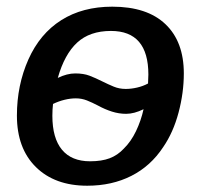

<svg xmlns="http://www.w3.org/2000/svg" viewBox="-20 -558 614 587"><path d="M542 -333.5Q542 -274.4 525.9 -213.9Q509.8 -153.3 479 -108.4Q440.9 -50.3 381.6 -20.3Q322.3 9.8 246.6 9.8Q147.5 9.8 89.6 -47.4Q31.7 -104.5 31.7 -204.6Q31.7 -297.4 66.9 -376.5Q102.1 -455.1 167.2 -496.3Q232.4 -537.6 323.2 -537.6Q429.7 -537.6 485.8 -484.1Q542 -430.7 542 -333.5ZM433.6 -330.1Q433.6 -463.4 319.3 -463.4Q254.4 -463.4 215.8 -427.7Q177.2 -392.1 156.7 -319.8Q185.1 -333.5 210 -333.5Q235.4 -333.5 253.4 -326.7Q271.5 -319.8 293.9 -308.6Q310.5 -300.3 327.6 -293.2Q344.7 -286.1 364.3 -286.1Q381.3 -286.1 399.2 -290.3Q417 -294.4 432.6 -302.7ZM211.9 -257.3Q195.3 -257.3 177.2 -252.9Q159.2 -248.5 142.1 -240.2Q141.1 -231.9 140.6 -222.9Q140.1 -213.9 140.1 -204.1Q140.1 -135.7 169.4 -100.3Q198.7 -64.9 255.4 -64.9Q291 -64.9 315.4 -74.2Q339.8 -83.5 358.4 -103.5Q380.4 -125 395.8 -157Q411.1 -189 418.9 -224.1Q390.1 -210 365.7 -210Q343.8 -210 322.3 -216.8Q300.8 -223.6 279.3 -235.4Q261.7 -244.6 245.6 -251Q229.5 -257.3 211.9 -257.3Z"/></svg>

Font: Arimo Medium
Style: Italic
Weight: 500
Italic angle: -12°
Designer: Steve Matteson
Foundry: Monotype Imaging Inc.
Version: Version 1.33